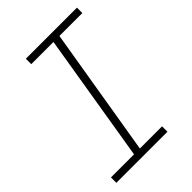

<svg xmlns="http://www.w3.org/2000/svg" viewBox="-215 -832 930 930"><g transform="rotate(-45 250.0 -367.5)"><path d="M22 0V-37H180L289 -698H137V-735H487V-698H330L220 -37H372V0Z"/></g></svg>

Font: Iosevka Curly XLtObl
Style: Regular
Weight: 200
Italic angle: -9°
Monospace: yes
Designer: Belleve Invis
Foundry: Belleve Invis
Version: Version 11.1.0; ttfautohint (v1.8.3)